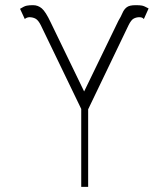

<svg xmlns="http://www.w3.org/2000/svg" viewBox="-20 -729 657 749"><path d="M296.9 0V-304L139.2 -630.7Q129.3 -650.2 119.1 -655.9Q109 -661.6 95.2 -661.9Q84.2 -661.6 76.7 -654.8L58.2 -694.6Q74.9 -705.3 85 -707Q95.2 -708.8 107.2 -708.8Q108.7 -708.8 109.4 -708.8Q128.2 -708.8 143.1 -696.2Q158 -683.6 177.6 -642L308.2 -372.2L441.8 -647.7Q452.1 -664.8 457.9 -678.6Q463.8 -692.5 474.3 -700.6Q484.7 -708.8 508.5 -708.8Q509.6 -708.8 511.4 -708.8Q525.2 -708.8 533.9 -707.2Q542.6 -705.6 559.7 -696L541.2 -654.8Q537.3 -658.7 534.1 -660.2Q530.9 -661.6 522.7 -661.9Q511.7 -661.6 501.8 -656.6Q491.8 -651.6 481.5 -630.7L323.9 -302.6V0Z"/></svg>

Font: Inter UI Thin
Style: Regular
Weight: 100
Designer: Rasmus Andersson
Foundry: rsms
Version: 3.2;8d6f07862